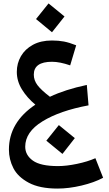

<svg xmlns="http://www.w3.org/2000/svg" viewBox="-20 -731 636 1119"><path d="M581 305Q529 333 455 350.5Q381 368 315 368Q211 368 147.5 334Q84 300 58 249Q32 198 32 141Q32 -18 186 -121Q138 -161 108 -209.5Q78 -258 78 -312Q78 -362 102 -403.5Q126 -445 172 -470Q218 -495 283 -495Q321 -495 352.5 -489Q384 -483 424 -467L389 -350Q328 -371 283 -371Q177 -371 177 -296Q177 -263 198.5 -234.5Q220 -206 271 -167Q359 -209 486 -236L496 -117Q329 -86 228 -24Q127 38 127 124Q127 173 171.5 205Q216 237 318 237Q367 237 429 224Q491 211 536 191ZM190 -620 263 -711 356 -635 283 -543ZM250 89 323 -2 416 74 344 166Z"/></svg>

Font: FiraGO Medium
Style: Italic
Weight: 500
Italic angle: -8°
Designer: bBox Type GmbH
Foundry: bBox Type GmbH
Version: Version 1.001